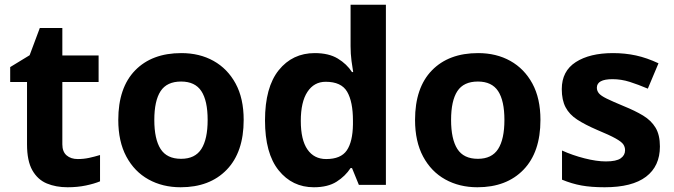

<svg xmlns="http://www.w3.org/2000/svg" viewBox="-20 -780 2842 810"><path d="M308 -109Q333 -109 356 -114Q379 -119 402 -126V-15Q378 -5 342.5 2.5Q307 10 265 10Q216 10 177.5 -6Q139 -22 116.5 -61.5Q94 -101 94 -171V-434H23V-497L105 -547L148 -662H243V-546H396V-434H243V-171Q243 -140 261 -124.5Q279 -109 308 -109Z M1008 -274Q1008 -138 936.5 -64Q865 10 742 10Q666 10 606.5 -23Q547 -56 513 -119.5Q479 -183 479 -274Q479 -410 550 -483Q621 -556 745 -556Q822 -556 881 -523Q940 -490 974 -427.5Q1008 -365 1008 -274ZM631 -274Q631 -193 657.5 -151.5Q684 -110 744 -110Q803 -110 829.5 -151.5Q856 -193 856 -274Q856 -355 829.5 -395.5Q803 -436 744 -436Q684 -436 657.5 -395.5Q631 -355 631 -274Z M1304 10Q1213 10 1155.5 -61.5Q1098 -133 1098 -272Q1098 -412 1156 -484Q1214 -556 1308 -556Q1367 -556 1405 -533Q1443 -510 1465 -476H1470Q1467 -492 1463 -522.5Q1459 -553 1459 -585V-760H1608V0H1494L1465 -71H1459Q1437 -37 1400 -13.5Q1363 10 1304 10ZM1356 -109Q1418 -109 1443 -145.5Q1468 -182 1469 -255V-271Q1469 -351 1444.5 -393Q1420 -435 1354 -435Q1305 -435 1277 -392.5Q1249 -350 1249 -270Q1249 -190 1277 -149.5Q1305 -109 1356 -109Z M2260 -274Q2260 -138 2188.5 -64Q2117 10 1994 10Q1918 10 1858.5 -23Q1799 -56 1765 -119.5Q1731 -183 1731 -274Q1731 -410 1802 -483Q1873 -556 1997 -556Q2074 -556 2133 -523Q2192 -490 2226 -427.5Q2260 -365 2260 -274ZM1883 -274Q1883 -193 1909.5 -151.5Q1936 -110 1996 -110Q2055 -110 2081.5 -151.5Q2108 -193 2108 -274Q2108 -355 2081.5 -395.5Q2055 -436 1996 -436Q1936 -436 1909.5 -395.5Q1883 -355 1883 -274Z M2764 -162Q2764 -79 2705.5 -34.5Q2647 10 2531 10Q2474 10 2433 2.5Q2392 -5 2351 -22V-145Q2395 -125 2446 -112Q2497 -99 2536 -99Q2580 -99 2598.5 -112Q2617 -125 2617 -146Q2617 -160 2609.5 -171Q2602 -182 2577 -196Q2552 -210 2499 -232Q2448 -254 2415 -275.5Q2382 -297 2366 -327.5Q2350 -358 2350 -404Q2350 -480 2409 -518Q2468 -556 2566 -556Q2617 -556 2663 -546Q2709 -536 2758 -513L2713 -406Q2673 -423 2637 -434.5Q2601 -446 2564 -446Q2531 -446 2514.5 -437Q2498 -428 2498 -410Q2498 -397 2506.5 -386.5Q2515 -376 2539.5 -364Q2564 -352 2612 -332Q2659 -313 2693 -292.5Q2727 -272 2745.5 -241.5Q2764 -211 2764 -162Z"/></svg>

Font: Noto Sans New Tai Lue
Style: Bold
Weight: 700
Version: Version 2.003